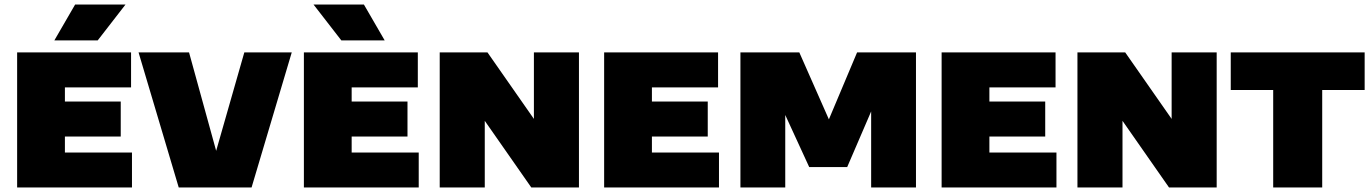

<svg xmlns="http://www.w3.org/2000/svg" viewBox="-20 -826 6040 846"><path d="M55.5 0V-595H557.5V-441H266V-154H561.5V0ZM180.5 -224.5V-378.5H512V-224.5ZM219.5 -648 311 -806H533L410.5 -648Z M767.5 0 590.5 -595H813L956 -76H908L1056.5 -595H1265.5L1088.5 0Z M1319 0V-595H1821V-441H1529.5V-154H1825V0ZM1444 -224.5V-378.5H1775.5V-224.5ZM1484 -648 1361.5 -806H1583.5L1675 -648Z M1917.5 0V-595H2128L2360.5 -262H2332.5V-595H2531V0H2321L2088.5 -333H2116V0Z M2642 0V-595H3144V-441H2852.5V-154H3148V0ZM2767 -224.5V-378.5H3098.5V-224.5Z M3242.5 0V-595H3502L3642 -278H3623L3756.5 -595H4016V0H3818.5V-414H3852.5L3713 -90H3545.5L3396.5 -414H3440V0Z M4129 0V-595H4631V-441H4339.5V-154H4635V0ZM4254 -224.5V-378.5H4585.5V-224.5Z M4727.5 0V-595H4938L5170.5 -262H5142.5V-595H5341V0H5131L4898.5 -333H4926V0Z M5590 0V-429.5H5403V-595H5993V-429.5H5806V0Z"/></svg>

Font: Encode Sans SC Black
Style: Regular
Weight: 900
Version: Version 3.002